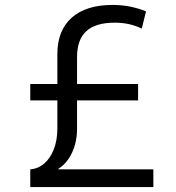

<svg xmlns="http://www.w3.org/2000/svg" viewBox="-20 -760 716 780"><path d="M103 -72.1Q134 -74.1 158.8 -94.9Q183.6 -115.7 198.3 -152.7Q213 -189.7 213 -238V-540Q213 -636 271.1 -688Q329.3 -740 438 -740Q507.7 -740 573.3 -714L556 -643.9Q529 -656.6 502.3 -662.3Q475.7 -667.9 446 -667.9Q368.3 -667.9 330.7 -633.4Q293 -599 293 -528V-238Q293 -182.7 272.5 -139.4Q252 -96.1 217 -74.1V-72.1H603V0H103ZM103 -352V-418.7H541V-352Z"/></svg>

Font: M PLUS 1 Thin
Style: Regular
Weight: 100
Designer: Coji Morishita
Foundry: UNDERFOREST DESIGN
Version: Version 1.001